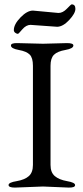

<svg xmlns="http://www.w3.org/2000/svg" viewBox="-20 -849 380 874"><path d="M306.2 -829.1Q323.2 -829.1 323.2 -808.6Q323.2 -788.1 294.9 -757.8Q266.6 -727.5 240.2 -727.1L119.1 -735.8Q99.1 -735.8 81.5 -715.3Q64 -694.8 62 -694.8Q54.7 -695.3 48.8 -700.2Q43 -705.1 43 -711.9Q43 -738.3 73.2 -769.5Q103.5 -800.8 129.9 -800.8L246.1 -790Q266.1 -790 284.7 -809.6Q303.2 -829.1 306.2 -829.1ZM55.7 -24.4Q92.8 -30.8 111.3 -47.4Q129.9 -64 129.9 -98.1V-549.8Q129.9 -585 115.7 -600.1Q101.1 -615.2 65.4 -621.6Q29.8 -627.9 29.8 -642.1Q29.8 -653.3 59.1 -652.8L175.8 -649.9L285.2 -652.8Q314 -652.8 314 -642.1Q314 -627.9 277.8 -621.6Q241.2 -615.2 225.6 -599.6Q210 -584 210 -549.8V-98.1Q210 -64 229.5 -47.4Q249 -30.8 285.6 -24.4Q322.3 -18.1 321.8 -6.3Q321.8 5.4 293 4.9L175.8 0L47.9 4.9Q19 4.9 19 -6.8Q19 -18.6 55.7 -24.4Z"/></svg>

Font: EBGaramond
Style: Regular
Weight: 400
Version: Version 000.012g